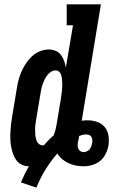

<svg xmlns="http://www.w3.org/2000/svg" viewBox="-20 -755 540 881"><path d="M147 106 76 82Q84 63 93 44.5Q102 26 113 8Q95 8 79.5 0.5Q64 -7 54.5 -20.5Q45 -34 39.5 -50Q34 -66 31 -82.5Q28 -99 27.5 -116.5Q27 -134 28 -152Q29 -170 31 -187.5Q33 -205 36 -222L56 -342Q59 -363 64 -383.5Q69 -404 77.5 -424Q86 -444 98 -462.5Q110 -481 126 -496Q142 -511 162.5 -519.5Q183 -528 204 -528Q221 -528 236 -521.5Q251 -515 260 -502.5Q269 -490 274.5 -475Q280 -460 282 -444L315 -639H286V-735H443L355 -201Q361 -202 368 -202.5Q375 -203 381 -203Q404 -203 425 -196Q446 -189 460 -172.5Q474 -156 477.5 -134Q481 -112 478 -89Q476 -76 471 -63Q466 -50 458.5 -38Q451 -26 440 -17Q429 -8 416 -2.5Q403 3 390 5.5Q377 8 363 8Q345 8 327.5 4.5Q310 1 294 -6.5Q278 -14 265 -25Q252 -36 243 -51Q213 -16 188.5 23.5Q164 63 147 106ZM177 -88Q178 -88 179 -88Q180 -88 181 -88Q192 -101 203.5 -112.5Q215 -124 227 -135Q231 -146 234 -157.5Q237 -169 239 -180L259 -300Q260 -310 261.5 -319Q263 -328 264 -337.5Q265 -347 265.5 -356.5Q266 -366 265.5 -375.5Q265 -385 264 -394Q263 -403 260.5 -411.5Q258 -420 251 -426Q244 -432 235 -432Q224 -432 214 -425.5Q204 -419 197 -410Q190 -401 185 -390.5Q180 -380 176 -369.5Q172 -359 170 -348.5Q168 -338 166 -327L146 -207Q144 -195 142.5 -183.5Q141 -172 141 -160Q141 -148 142 -136.5Q143 -125 146 -114.5Q149 -104 157 -96Q165 -88 177 -88ZM363 -57Q371 -57 378.5 -60.5Q386 -64 391 -70Q396 -76 398.5 -83Q401 -90 403 -98Q404 -105 403.5 -113Q403 -121 399.5 -127Q396 -133 389 -135.5Q382 -138 374 -138Q366 -138 358.5 -136Q351 -134 343 -131V-130Q342 -123 340.5 -115.5Q339 -108 337 -100Q336 -93 336.5 -85.5Q337 -78 340 -71.5Q343 -65 349.5 -61Q356 -57 363 -57Z"/></svg>

Font: Iosevka Gothic
Style: Bold Italic
Weight: 700
Italic angle: -9°
Monospace: yes
Designer: Belleve Invis
Foundry: Belleve Invis
Version: Version 15.5.1; ttfautohint (v1.8.4)